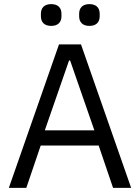

<svg xmlns="http://www.w3.org/2000/svg" viewBox="-20 -914 681 934"><path d="M229 -788C263 -788 279 -807 279 -835V-847C279 -875 263 -894 229 -894C195 -894 179 -875 179 -847V-835C179 -807 195 -788 229 -788ZM415 -788C449 -788 465 -807 465 -835V-847C465 -875 449 -894 415 -894C381 -894 365 -875 365 -847V-835C365 -807 381 -788 415 -788ZM618 0 374 -698H267L23 0H108L178 -206H460L530 0ZM439 -280H198L316 -620H321Z"/></svg>

Font: IBM Plex Arabic
Style: Regular
Weight: 400
Designer: Mike Abbink, Paul van der Laan, Pieter van Rosmalen, Wael Morcos, Khajak Apelian
Foundry: Bold Monday
Version: Version 1.0